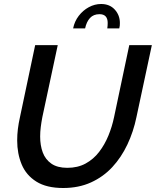

<svg xmlns="http://www.w3.org/2000/svg" viewBox="-20 -936 780 961"><path d="M296 5Q213 5 162 -27Q111 -59 88.5 -113Q66 -167 66 -233Q66 -262 69.5 -290.5Q73 -319 80 -350L156 -710H269L192 -350Q187 -324 184 -300Q181 -276 181 -253Q181 -208 194 -173Q207 -138 237 -117Q267 -96 317 -96Q369 -96 408.5 -117.5Q448 -139 476 -175.5Q504 -212 522.5 -257Q541 -302 551 -350L627 -710H740L663 -350Q648 -277 617.5 -212.5Q587 -148 542 -99.5Q497 -51 435.5 -23Q374 5 296 5ZM346 -794Q353 -829 374 -856.5Q395 -884 424.5 -900Q454 -916 486 -916Q529 -916 554.5 -888Q580 -860 580 -821Q580 -814 579.5 -807.5Q579 -801 577 -794H517Q518 -801 518.5 -807.5Q519 -814 519 -821Q519 -865 478 -865Q448 -865 430.5 -846Q413 -827 406 -794Z"/></svg>

Font: Raleway Thin SemiBold
Style: Italic
Weight: 600
Italic angle: -12°
Version: Version 4.026